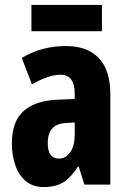

<svg xmlns="http://www.w3.org/2000/svg" viewBox="-20 -839 520 776"><path d="M247 -653Q332 -653 379 -604.5Q426 -556 426 -456V-93H321L298 -166H295Q269 -124 238 -103.5Q207 -83 157 -83Q111 -83 82.5 -108.5Q54 -134 41 -174Q28 -214 28 -259Q28 -347 74.5 -389.5Q121 -432 211 -436L282 -439V-461Q282 -497 268 -517Q254 -537 225 -537Q177 -537 109 -498L68 -605Q148 -653 247 -653ZM248 -342Q173 -339 173 -261Q173 -198 218 -198Q246 -198 264 -224Q282 -250 282 -294V-344ZM392 -819V-713H107V-819Z"/></svg>

Font: Noto Sans Kannada UI ExtraCondensed ExtraBold
Style: Regular
Weight: 800
Width: 2
Designer: Jelle Bosma - Monotype Design Team
Foundry: Monotype Imaging Inc.
Version: Version 2.005; ttfautohint (v1.8.4.7-5d5b)